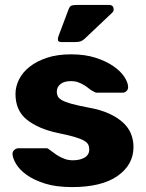

<svg xmlns="http://www.w3.org/2000/svg" viewBox="-20 -751 593 781"><path d="M230 -580Q216 -580 215.5 -589Q215 -598 219 -607L259 -713Q264 -727 273 -729Q282 -731 296 -731H424Q438 -731 441.5 -719.5Q445 -708 437 -700L324 -593Q316 -586 308.5 -583Q301 -580 287 -580ZM273 10Q208 10 162.5 -4.5Q117 -19 88 -40Q59 -61 45.5 -84Q32 -107 31 -123Q30 -134 38 -141Q46 -148 55 -148H169Q175 -148 180 -143Q189 -137 198.5 -129.5Q208 -122 219.5 -115.5Q231 -109 245 -104Q259 -99 277 -99Q305 -99 324 -110Q343 -121 343 -143Q343 -155 338.5 -163.5Q334 -172 320.5 -179.5Q307 -187 281.5 -194.5Q256 -202 215 -210Q136 -227 89.5 -264Q43 -301 43 -369Q43 -399 57.5 -428Q72 -457 100.5 -479.5Q129 -502 171 -516Q213 -530 269 -530Q326 -530 369 -516Q412 -502 441 -482Q470 -462 485 -439.5Q500 -417 501 -399Q502 -388 495 -381Q488 -374 479 -374H375Q367 -374 360 -379Q350 -384 341.5 -391Q333 -398 322.5 -404.5Q312 -411 299 -416Q286 -421 268 -421Q241 -421 226 -409Q211 -397 211 -378Q211 -368 215 -359.5Q219 -351 232 -343.5Q245 -336 270 -329Q295 -322 337 -314Q389 -305 424.5 -288.5Q460 -272 482 -251Q504 -230 513.5 -205Q523 -180 523 -153Q523 -81 458.5 -35.5Q394 10 273 10Z"/></svg>

Font: Fz Rubik
Style: Bold
Weight: 700
Designer: Hubert and Fischer
Foundry: Hubert and Fischer
Version: Vit hóa bi FontZin.com